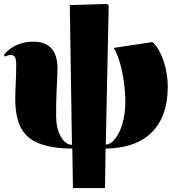

<svg xmlns="http://www.w3.org/2000/svg" viewBox="-20 -746 905 982"><path d="M353 216 350 14Q244 13 179.5 -12.5Q115 -38 86.5 -93.5Q58 -149 58 -241Q58 -273 60.5 -320.5Q63 -368 63 -414Q63 -443 56.5 -454Q50 -465 33 -465Q29 -465 19.5 -462Q10 -459 5 -457L0 -465Q24 -497 64 -515Q104 -533 149 -533Q274 -533 274 -396Q274 -374 272.5 -345.5Q271 -317 269 -272Q267 -227 267 -155Q267 -91 290 -49Q313 -7 348 -5L337 -720L527 -726L536 -718L521 -6Q549 -9 571.5 -39.5Q594 -70 607.5 -118.5Q621 -167 621 -224Q621 -275 613.5 -328Q606 -381 592.5 -427Q579 -473 562 -501L760 -531L767 -524Q799 -490 818.5 -428.5Q838 -367 838 -303Q838 -151 756.5 -69.5Q675 12 520 14L517 216Z"/></svg>

Font: Display Black
Style: Regular
Weight: 900
Designer: Latin by Veronika Burian and Jose Scaglione. Greek by Irene Vlachou. Cyrillic by Vera Evstafieva.
Foundry: TypeTogether
Version: Version 3.002